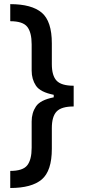

<svg xmlns="http://www.w3.org/2000/svg" viewBox="-20 -775 418 946"><path d="M30.5 -754.6Q136 -754.6 185.7 -712.5Q235.4 -670.5 235.4 -561.4V-459.2Q235.4 -402 259.1 -377.3Q282.7 -352.6 343 -352.6V-250.4Q282.7 -250.4 259.1 -225.7Q235.4 -201 235.4 -143.8V-41.9Q235.4 67.1 185.7 109.2Q136 151.3 30.5 151.3V67.1Q92.7 67.1 114.3 39.4Q136 11.7 136 -47.2V-176.5Q136 -218.7 157.1 -250.5Q178.3 -282.3 244.7 -295.5V-307.9Q178.3 -321 157.1 -352.8Q136 -384.6 136 -426.8V-556.1Q136 -615.1 114.3 -642.8Q92.7 -670.5 30.5 -670.5Z"/></svg>

Font: Inter UI Medium
Style: Regular
Weight: 500
Designer: Rasmus Andersson
Foundry: rsms
Version: 3.2;8d6f07862